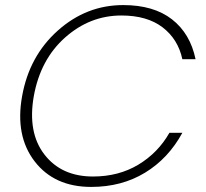

<svg xmlns="http://www.w3.org/2000/svg" viewBox="-20 -729 810 756"><path d="M67 -350Q95 -508 207.5 -608.5Q320 -709 465 -709Q585 -709 657 -653Q729 -597 750 -496H698Q681 -575 620 -621.5Q559 -668 458 -668Q334 -668 236.5 -581.5Q139 -495 113 -350Q88 -207 155 -120.5Q222 -34 346 -34Q447 -34 524.5 -80.5Q602 -127 647 -206H698Q643 -105 551 -49Q459 7 339 7Q194 7 116.5 -93.5Q39 -194 67 -350Z"/></svg>

Font: Poppins ExtraLight
Style: Italic
Weight: 275
Italic angle: -10°
Designer: Ninad Kale (Devanagari), Jonny Pinhorn (Latin)
Foundry: Indian Type Foundry
Version: Version 3.200;PS 1.000;hotconv 16.6.54;makeotf.lib2.5.65590